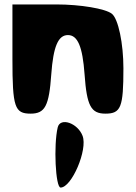

<svg xmlns="http://www.w3.org/2000/svg" viewBox="-20 -562 611 865"><path d="M240 12C221 91 230 283 253 283C303 283 376 112 352 50C330 -8 251 -35 240 12ZM36 -296C36 -79 46 -50 118 -50C183 -50 201 -85 211 -227C220 -352 242 -404 286 -404C330 -404 352 -352 361 -227C371 -85 390 -50 455 -50C525 -50 536 -79 536 -254C536 -366 513 -477 484 -500C455 -523 342 -542 234 -542H36Z"/></svg>

Font: Hussar Skorodowane
Style: Bold
Weight: 700
Foundry: Cannot Into Space Fonts
Version: Version 0.892